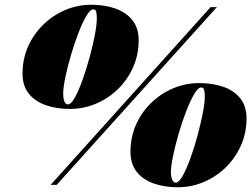

<svg xmlns="http://www.w3.org/2000/svg" viewBox="-20 -780 1060 810"><path d="M275 -320.5Q218.5 -320.5 173.2 -336.2Q128 -352 101.5 -385Q75 -418 75 -469.5Q75 -531 98.5 -583.8Q122 -636.5 162.5 -676Q203 -715.5 255.2 -737.8Q307.5 -760 365 -760Q421.5 -760 466.8 -744Q512 -728 538.5 -695Q565 -662 565 -610.5Q565 -549 541.5 -496.2Q518 -443.5 477.5 -404Q437 -364.5 384.8 -342.5Q332.5 -320.5 275 -320.5ZM868.5 -750H895L219 0H193.5ZM373.5 -740.5Q360.5 -740.5 343.8 -712Q327 -683.5 310 -638.8Q293 -594 278.5 -544.5Q264 -495 255.2 -451.8Q246.5 -408.5 246.5 -383.5Q246.5 -367 251.2 -353.2Q256 -339.5 266.5 -339.5Q279.5 -339.5 295.8 -368.5Q312 -397.5 328.2 -443Q344.5 -488.5 358.2 -538.8Q372 -589 380.2 -632.8Q388.5 -676.5 388.5 -701.5Q388.5 -718 386.2 -729.2Q384 -740.5 373.5 -740.5ZM730 10Q673.5 10 628.2 -6Q583 -22 556.8 -55Q530.5 -88 530.5 -139.5Q530.5 -201 553.8 -253.8Q577 -306.5 617.8 -346Q658.5 -385.5 710.8 -407.5Q763 -429.5 820.5 -429.5Q877 -429.5 922.2 -413.8Q967.5 -398 993.8 -365Q1020 -332 1020 -280.5Q1020 -219 996.5 -166.2Q973 -113.5 932.5 -74Q892 -34.5 839.8 -12.2Q787.5 10 730 10ZM828.5 -411Q815.5 -411 798.8 -382.2Q782 -353.5 764.8 -308.8Q747.5 -264 733.2 -214.5Q719 -165 710 -121.8Q701 -78.5 701 -53.5Q701 -37 706 -23.2Q711 -9.5 721.5 -9.5Q734.5 -9.5 750.8 -38.5Q767 -67.5 783.5 -113Q800 -158.5 813.5 -208.8Q827 -259 835.5 -302.8Q844 -346.5 844 -371.5Q844 -388 841.5 -399.5Q839 -411 828.5 -411Z"/></svg>

Font: Bodoni* 11pt Fatface
Style: Italic
Weight: 900
Italic angle: -13°
Version: Version 2.3